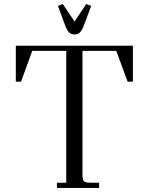

<svg xmlns="http://www.w3.org/2000/svg" viewBox="-20 -928 731 948"><path d="M58.1 -524.9V-702.1H636.2V-524.9H609.9L554.2 -676.8H387.2V-65.9Q387.2 -40.5 394.3 -33.2Q401.4 -25.9 425.8 -25.9H469.2V0H261.2V-25.9H307.1V-676.8H139.2L84 -524.9ZM266.1 -898.9 290 -908.2 348.1 -821.8 405.8 -908.2 430.2 -898.9 396 -807.1Q385.7 -779.8 375.5 -768.8Q365.2 -757.8 348.1 -757.8Q331.1 -757.8 320.3 -768.8Q309.6 -779.8 299.8 -807.1Z"/></svg>

Font: Dihjauti S
Style: Regular
Weight: 400
Designer: T. Christopher White
Version: Version 3.0.0